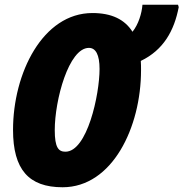

<svg xmlns="http://www.w3.org/2000/svg" viewBox="-20 -780 774 810"><path d="M244 10C454 10 575 -243 575 -484C575 -498 575 -511 574 -523C670 -569 715 -651 734 -750L731 -760H581C578 -723 564 -677 539 -646C506 -698 451 -725 370 -725C160 -725 35 -471 35 -232C35 -65 101 10 244 10ZM256 -140C227 -140 211 -157 211 -231C211 -358 270 -578 355 -578C384 -578 400 -549 400 -489C400 -381 348 -140 256 -140Z"/></svg>

Font: Noto Sans UI Condensed Black
Style: Italic
Weight: 900
Width: 3
Italic angle: -192°
Designer: Monotype Design Team
Foundry: Monotype Imaging Inc.
Version: Version 1.901